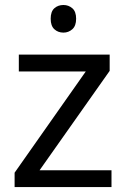

<svg xmlns="http://www.w3.org/2000/svg" viewBox="-20 -757 510 777"><path d="M431.2 0H39.1V-58.1L327.1 -467.8H56.2V-536.1H423.8V-470.2L140.1 -67.9H431.2ZM185.1 -681.2Q185.1 -710.4 200 -723.6Q214.8 -736.8 236.8 -736.8Q257.3 -736.8 272.7 -723.6Q288.1 -710.4 288.1 -681.2Q288.1 -652.3 272.7 -638.7Q257.3 -625 236.8 -625Q214.8 -625 200 -638.7Q185.1 -652.3 185.1 -681.2Z"/></svg>

Font: NotoPenekeko
Style: Regular
Weight: 400
Designer: Monotype Design team
Foundry: Monotype Imaging Inc.
Version: Version 1.04